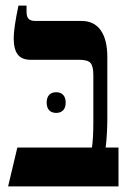

<svg xmlns="http://www.w3.org/2000/svg" viewBox="-20 -667 457 687"><path d="M42 -139H309Q314 -174 314 -229V-398Q314 -430 304 -441.5Q294 -453 265 -453H90Q58 -453 43.5 -472Q29 -491 29 -530Q29 -566 46 -647H75V-625Q75 -607 82.5 -599.5Q90 -592 106 -592H272Q317 -592 340.5 -558.5Q364 -525 364 -463V-242Q364 -219 362.5 -190Q361 -161 358 -139H404V0H9ZM181 -337Q197 -337 206 -327.5Q215 -318 215 -300Q215 -282 206 -272.5Q197 -263 181 -263Q165 -263 156 -272.5Q147 -282 147 -300Q147 -318 156 -327.5Q165 -337 181 -337Z"/></svg>

Font: Noto Serif Hebrew Cond
Style: Bold
Weight: 700
Width: 3
Designer: Monotype Design Team
Foundry: Monotype Imaging Inc.
Version: Version 1.000